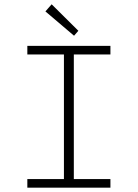

<svg xmlns="http://www.w3.org/2000/svg" viewBox="-20 -872 640 892"><path d="M107 0V-40H277V-619H107V-659H493V-619H323V-40H493V0ZM324 -706 191 -819 220 -852 344 -729Z"/></svg>

Font: TypoPRO Source Code Pro
Style: Regular
Weight: 300
Monospace: yes
Designer: Paul D. Hunt, Teo Tuominen
Foundry: Adobe Systems Incorporated
Version: Version 2.010;PS 1.0;hotconv 1.0.84;makeotf.lib2.5.63406